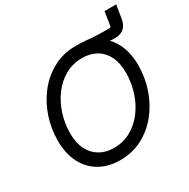

<svg xmlns="http://www.w3.org/2000/svg" viewBox="-185 -1004 1166 1184"><g transform="rotate(-30 398.0 -411.5)"><path d="M445.3 -673.3 456.5 -737.8Q479.5 -737.8 495.1 -736.8Q510.7 -735.8 525.4 -734.4Q540 -732.9 559.3 -731.2Q578.6 -729.5 609.1 -728.5Q639.6 -727.5 687.5 -727.5Q696.3 -727.5 697.8 -736.3L713.4 -834.5H796.4L781.2 -740.7Q774.4 -699.2 750.5 -678.5Q726.6 -657.7 684.6 -657.7Q664.6 -657.7 648.4 -660.2Q632.3 -662.6 609.4 -665.8Q586.4 -668.9 547.9 -671.1Q509.3 -673.3 445.3 -673.3ZM339.4 10.3Q255.9 10.3 193.8 -25.6Q131.8 -61.5 97.9 -127.9Q64 -194.3 64 -285.2Q64 -371.1 91.3 -452.1Q118.7 -533.2 169.9 -597.7Q221.2 -662.1 293 -700Q364.7 -737.8 452.6 -737.8Q536.1 -737.8 597.7 -701.7Q659.2 -665.5 693.1 -599.4Q727.1 -533.2 727.1 -442.4Q727.1 -356 699.7 -274.9Q672.4 -193.8 621.1 -129.4Q569.8 -64.9 498.3 -27.3Q426.8 10.3 339.4 10.3ZM342.8 -74.2Q411.1 -74.2 465.8 -105.5Q520.5 -136.7 559.1 -189.2Q597.7 -241.7 617.9 -307.1Q638.2 -372.6 638.2 -440.9Q638.2 -510.3 614 -557.6Q589.8 -605 547.1 -629.2Q504.4 -653.3 449.2 -653.3Q380.4 -653.3 325.7 -622.1Q271 -590.8 232.4 -538.1Q193.8 -485.4 173.3 -420.2Q152.8 -355 152.8 -286.6Q152.8 -217.3 177.2 -170.2Q201.7 -123 244.6 -98.6Q287.6 -74.2 342.8 -74.2Z"/></g></svg>

Font: Inter 20pt
Style: Italic
Weight: 400
Italic angle: -9.3988°
Version: Version 4.001;git-66647c0bb